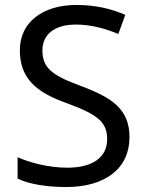

<svg xmlns="http://www.w3.org/2000/svg" viewBox="-20 -744 589 774"><path d="M502 -191C502 -303 433 -350 307 -397C191 -440 151 -469 151 -541C151 -603 197 -645 286 -645C348 -645 407 -628 457 -607L485 -684C431 -708 366 -724 288 -724C153 -724 60 -655 60 -542C60 -431 122 -374 244 -330C373 -283 412 -253 412 -183C412 -112 357 -68 251 -68C175 -68 99 -89 51 -110V-24C96 -2 167 10 247 10C403 10 502 -64 502 -191Z"/></svg>

Font: Noto Sans Mro
Style: Regular
Weight: 400
Designer: Monotype Design Team
Foundry: Monotype Imaging Inc.
Version: Version 2.001